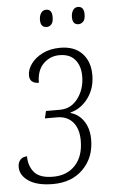

<svg xmlns="http://www.w3.org/2000/svg" viewBox="-66 -744 480 790"><g transform="rotate(-5 174.0 -348.5)"><path d="M121 10Q57 10 21.5 -13.5Q-14 -37 -14 -72Q-14 -91 -3.5 -102Q7 -113 24 -113Q24 -73 46.5 -46.5Q69 -20 124 -20Q182 -20 216 -57Q250 -94 250 -158Q250 -207 226.5 -234.5Q203 -262 161 -262H111L118 -292H176Q222 -292 250.5 -330.5Q279 -369 279 -422Q279 -464 257.5 -490Q236 -516 193 -516Q154 -516 126.5 -488.5Q99 -461 99 -410Q61 -411 61 -444Q61 -468 78 -491.5Q95 -515 126 -530.5Q157 -546 199 -546Q257 -546 289 -512.5Q321 -479 321 -423Q321 -368 291.5 -328Q262 -288 218 -277V-275Q253 -265 273 -234Q293 -203 293 -159Q293 -85 246 -37.5Q199 10 121 10ZM283 -636Q258 -636 258 -667Q258 -684 265.5 -695.5Q273 -707 286 -707Q311 -707 311 -675Q311 -653 302 -644.5Q293 -636 283 -636ZM152 -636Q126 -636 126 -667Q126 -684 133.5 -695.5Q141 -707 155 -707Q179 -707 179 -675Q179 -653 170.5 -644.5Q162 -636 152 -636Z"/></g></svg>

Font: Noto Serif ExtraCondensed ExtraLight
Style: Italic
Weight: 200
Width: 2
Italic angle: -12°
Designer: Monotype Design Team
Foundry: Monotype Imaging Inc.
Version: Version 2.014; ttfautohint (v1.8.4.7-5d5b)